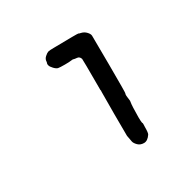

<svg xmlns="http://www.w3.org/2000/svg" viewBox="-120 -631 786 775"><g transform="rotate(-30 273.5 -243.0)"><path d="M377 -39Q377 -12 373 -6Q359 15 342 15Q325 15 314.5 4.5Q304 -6 302 -15Q300 -24 298.5 -34Q297 -44 296.5 -44.5Q296 -45 296 -147Q296 -249 296.5 -250Q297 -251 297 -255L296 -259V-275Q296 -400 295 -404Q291 -417 279 -418Q267 -419 266 -420Q261 -422 253.5 -420.5Q246 -419 223 -419Q200 -419 192.5 -420.5Q185 -422 175 -432.5Q165 -443 163.5 -450.5Q162 -458 163 -458.5Q164 -459 165 -466Q165 -478 175 -487Q185 -496 191.5 -498Q198 -500 220 -500Q332 -502 333 -500.5Q334 -499 344 -497Q357 -494 366.5 -484Q376 -474 376.5 -465.5Q377 -457 377.5 -327Q378 -197 376.5 -196.5Q375 -196 375 -187L376 -177L378 -161L376 -146L375 -130Q375 -116 374.5 -107.5Q374 -99 374 -86.5Q374 -74 374.5 -69Q375 -64 375.5 -61Q376 -58 377 -58Q378 -58 377 -39Z"/></g></svg>

Font: TT2020 Style E
Style: Regular
Weight: 400
Version: Version 00.2